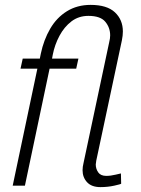

<svg xmlns="http://www.w3.org/2000/svg" viewBox="-20 -760 576 786"><path d="M391 6Q355 6 336.5 -14Q318 -34 318 -63Q318 -77 322 -93L427 -587Q431 -603 431 -615Q431 -647 411 -671Q391 -695 342 -695Q302 -695 272.5 -672.5Q243 -650 223.5 -613.5Q204 -577 196 -536L193 -520H301L292 -479H183L82 0H32L133 -479H64L73 -520H143L147 -540Q159 -597 185.5 -642.5Q212 -688 254 -714Q296 -740 351 -740Q418 -740 450.5 -709.5Q483 -679 483 -631Q483 -615 479 -595L374 -102Q374 -98 373 -94Q372 -90 372 -87Q372 -69 382 -54.5Q392 -40 415 -40Q433 -40 453.5 -45Q474 -50 475 -50L476 -8Q475 -6 448 0Q421 6 391 6Z"/></svg>

Font: Raleway Light
Style: Italic
Weight: 300
Italic angle: -12°
Designer: Matt McInerney, Pablo Impallari, Rodrigo Fuenzalida
Foundry: Matt McInerney, Pablo Impallari, Rodrigo Fuenzalida
Version: Version 4.026